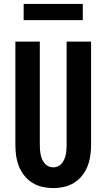

<svg xmlns="http://www.w3.org/2000/svg" viewBox="-20 -946 540 974"><path d="M250 8Q222 8 195 2Q168 -4 144.5 -18.5Q121 -33 103.5 -55Q86 -77 76 -102.5Q66 -128 62 -155.5Q58 -183 58 -210V-735H182V-210Q182 -198 183 -185.5Q184 -173 186.5 -161Q189 -149 194 -137.5Q199 -126 207 -116.5Q215 -107 226.5 -102Q238 -97 250 -97Q262 -97 273.5 -102Q285 -107 293 -116.5Q301 -126 306 -137.5Q311 -149 313.5 -161Q316 -173 317 -185.5Q318 -198 318 -210V-735H442V-210Q442 -183 438 -155.5Q434 -128 424 -102.5Q414 -77 396.5 -55Q379 -33 355.5 -18.5Q332 -4 305 2Q278 8 250 8ZM100 -844V-926H400V-844Z"/></svg>

Font: Iosevka Extrabold
Style: Regular
Weight: 800
Monospace: yes
Designer: Belleve Invis
Foundry: Belleve Invis
Version: Version 32.5.0; ttfautohint (v1.8.4)